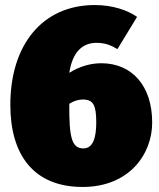

<svg xmlns="http://www.w3.org/2000/svg" viewBox="-20 -720 633 762"><path d="M382 -469C341 -469 296 -457 255 -431C268 -516 309 -550 363 -550C398 -550 421 -540 446 -525L524 -653C487 -679 428 -700 356 -700C149 -700 21 -543 21 -304C21 -107 112 22 308 22C491 22 584 -106 584 -234C584 -379 504 -469 382 -469ZM311 -131C265 -131 254 -173 255 -308C277 -322 296 -325 309 -325C350 -325 362 -303 362 -234C362 -171 348 -131 311 -131Z"/></svg>

Font: Fira Sans Ultra
Style: Regular
Weight: 950
Designer: Carrois Corporate & Edenspiekermann AG
Foundry: Carrois Corporate GbR & Edenspiekermann AG
Version: Version 4.203;PS 004.203;hotconv 1.0.88;makeotf.lib2.5.64775